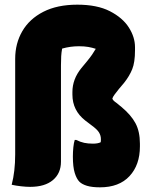

<svg xmlns="http://www.w3.org/2000/svg" viewBox="-20 -790 640 822"><path d="M311 -770Q396 -770 450.5 -742Q505 -714 531.5 -672.5Q558 -631 558 -588V-575Q558 -523 546 -493.5Q534 -464 511 -435L489 -409Q477 -394 470 -384.5Q463 -375 461 -368Q463 -360 478 -350L500 -332Q541 -298 560 -262.5Q579 -227 579 -175V-163Q579 -84 534.5 -36Q490 12 408 12Q374 12 352.5 5.5Q331 -1 320 -12Q308 -24 300 -49.5Q292 -75 292 -120Q292 -140 294 -159.5Q296 -179 300 -191H306Q324 -182 340.5 -178.5Q357 -175 378 -175Q399 -175 411 -181Q412 -185 412 -194Q412 -210 403.5 -223.5Q395 -237 370 -255L345 -274Q290 -317 290 -385V-396Q290 -451 328 -498L352 -527Q366 -544 374.5 -556.5Q383 -569 390 -581Q375 -586 358 -589Q341 -592 318 -592Q281 -592 246 -582Q243 -566 242 -549.5Q241 -533 241 -510V-98Q241 -48 206.5 -19Q172 10 109 10Q92 10 70 7.5Q48 5 30 1Q45 -56 45 -129V-538Q45 -604 75.5 -656.5Q106 -709 165.5 -739.5Q225 -770 311 -770Z"/></svg>

Font: Recursive Mn Csl St Blk
Style: Regular
Weight: 900
Monospace: yes
Version: Version 1.079;hotconv 1.0.112;makeotfexe 2.5.65598; ttfautoh